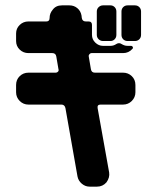

<svg xmlns="http://www.w3.org/2000/svg" viewBox="-20 -696 586 716"><path d="M506 -566Q506 -556 499.5 -549.5Q493 -543 483 -543H456Q446 -543 439.5 -549.5Q433 -556 433 -566V-653Q433 -663 439.5 -669.5Q446 -676 456 -676H483Q493 -676 499.5 -669.5Q506 -663 506 -653ZM414 -566Q414 -556 407.5 -549.5Q401 -543 392 -543H364Q355 -543 348 -549.5Q341 -556 341 -566V-653Q341 -663 348 -669.5Q355 -676 364 -676H392Q401 -676 407.5 -669.5Q414 -663 414 -653ZM485 -352Q485 -333 471.5 -319.5Q458 -306 439 -306H355Q342 -306 344 -293L387 -53Q390 -34 377 -16Q363 0 342 0H314Q298 0 285 -11Q272 -22 269 -38L224 -293Q221 -306 209 -306H86Q67 -306 53.5 -319.5Q40 -333 40 -352V-379Q40 -399 53.5 -412Q67 -425 86 -425H188Q193 -425 196.5 -429Q200 -433 198 -438L190 -485Q188 -498 175 -498H86Q67 -498 53.5 -511Q40 -524 40 -543V-571Q40 -590 53.5 -603Q67 -616 86 -616H153Q165 -616 165 -629Q165 -646 176 -659Q188 -676 211 -676H239Q256 -676 268.5 -665.5Q281 -655 284 -638L285 -629Q287 -616 300 -616H310Q323 -616 323 -603V-566Q323 -549 335.5 -537Q348 -525 364 -525H392Q404 -525 414 -532Q424 -538 433 -532Q438 -529 443.5 -527Q449 -525 456 -525H468Q473 -525 475 -521Q477 -517 474 -514Q460 -498 439 -498H321Q317 -498 313.5 -494Q310 -490 311 -485L319 -438Q321 -425 334 -425H439Q458 -425 471.5 -412Q485 -399 485 -379Z"/></svg>

Font: Monomaniac One
Style: Regular
Weight: 400
Version: Version 1.000; ttfautohint (v1.8.3)